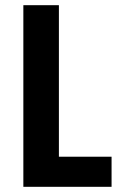

<svg xmlns="http://www.w3.org/2000/svg" viewBox="-20 -720 460 740"><path d="M70 0V-700H207V-116H410V0Z"/></svg>

Font: Share
Style: Bold
Weight: 700
Designer: Ralph du Carrois
Version: Version 1.002